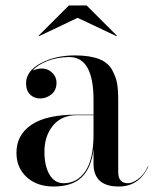

<svg xmlns="http://www.w3.org/2000/svg" viewBox="-20 -670 561 700"><path d="M263 -605 122 -538 121 -540 231 -650H296L406 -540L405 -538ZM259 -252H321V-305Q321 -462 233 -462Q189 -462 152.5 -447.5Q116 -433 99 -413Q138 -428 162 -411.5Q186 -395 186 -368Q186 -341 167.5 -326Q149 -311 127 -311Q104 -311 89.5 -325.5Q75 -340 75 -366Q75 -411 128.5 -439.5Q182 -468 253 -468Q307 -468 340.5 -455Q374 -442 388.5 -415.5Q403 -389 407 -365.5Q411 -342 411 -305V-42Q411 -2 447 -2Q463 -2 484.5 -18Q506 -34 519 -63H521Q487 10 413 10Q321 10 321 -73V-126Q313 -58 278 -24Q243 10 175 10Q115 10 77.5 -24Q40 -58 40 -113Q40 -178 94.5 -215Q149 -252 259 -252ZM212 -2Q261 -2 291 -45.5Q321 -89 321 -181V-250H259Q204 -250 173 -212Q142 -174 142 -117Q142 -65 160.5 -33.5Q179 -2 212 -2Z"/></svg>

Font: Bodoni* 72
Style: Regular
Weight: 400
Version: Version 1.003